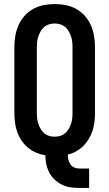

<svg xmlns="http://www.w3.org/2000/svg" viewBox="-20 -763 540 948"><path d="M369 165Q347 165 325.5 161.5Q304 158 284.5 148Q265 138 249 123Q233 108 223 88.5Q213 69 208.5 47.5Q204 26 204 4Q180 0 158 -9.5Q136 -19 118 -34Q100 -49 86.5 -69Q73 -89 65 -111.5Q57 -134 54 -157.5Q51 -181 51 -205V-530Q51 -558 55.5 -585Q60 -612 71 -637.5Q82 -663 100.5 -684Q119 -705 143 -718.5Q167 -732 194.5 -737.5Q222 -743 250 -743Q278 -743 305.5 -737.5Q333 -732 357 -718.5Q381 -705 399.5 -684Q418 -663 429 -637.5Q440 -612 444.5 -585Q449 -558 449 -530V-205Q449 -183 446.5 -161Q444 -139 437 -118Q430 -97 418.5 -77.5Q407 -58 391.5 -42.5Q376 -27 356.5 -16Q337 -5 315 0Q315 13 317.5 25Q320 37 327 47.5Q334 58 345.5 63.5Q357 69 369 69H420V165ZM250 -88Q264 -88 277.5 -92Q291 -96 301.5 -105Q312 -114 319 -126Q326 -138 330.5 -151Q335 -164 336.5 -177.5Q338 -191 338 -205V-530Q338 -544 336.5 -557.5Q335 -571 330.5 -584Q326 -597 319 -609Q312 -621 301.5 -630Q291 -639 277.5 -643Q264 -647 250 -647Q236 -647 222.5 -643Q209 -639 198.5 -630Q188 -621 181 -609Q174 -597 169.5 -584Q165 -571 163.5 -557.5Q162 -544 162 -530V-205Q162 -191 163.5 -177.5Q165 -164 169.5 -151Q174 -138 181 -126Q188 -114 198.5 -105Q209 -96 222.5 -92Q236 -88 250 -88Z"/></svg>

Font: Iosevka Web
Style: Bold
Weight: 700
Monospace: yes
Designer: Belleve Invis
Foundry: Belleve Invis
Version: Version 28.0.3; ttfautohint (v1.8.3)